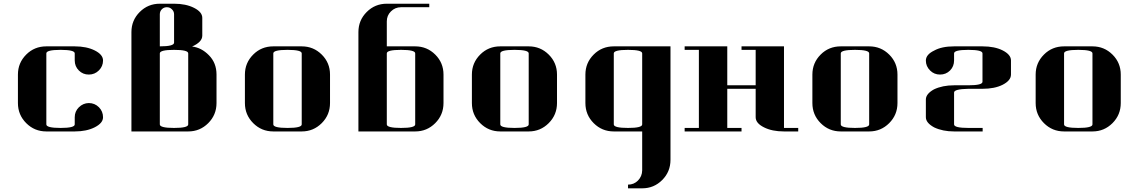

<svg xmlns="http://www.w3.org/2000/svg" viewBox="-20 -712 6167 1040"><path d="M77.1 -153.8V-308.1Q77.1 -371.6 122.1 -416.5Q166.5 -460.9 231 -460.9H384.8Q449.2 -460.9 493.7 -438.5Q538.1 -416 538.1 -384.3Q538.1 -353 515.6 -330.6Q493.2 -308.1 460.9 -308.1Q429.2 -308.1 407.2 -330.1Q384.8 -352.5 384.8 -384.8V-422.9Q384.8 -441.9 308.1 -441.9Q231 -441.9 231 -422.9V-38.1Q231 -19 308.1 -19Q384.8 -19 384.8 -38.1V-77.1Q384.8 -108.4 407.2 -130.9Q430.2 -153.3 460.9 -153.8Q493.2 -153.8 516.1 -130.9Q538.1 -108.4 538.1 -76.7Q538.1 -45.4 493.2 -22.5Q448.7 0 384.8 0H231Q167 0 122.1 -44.9Q77.1 -89.8 77.1 -153.8Z M691.9 0V-538.1Q691.9 -602.1 736.8 -647Q781.7 -691.9 845.7 -691.9H922.9Q986.8 -691.9 1031.2 -669.4Q1075.7 -647 1075.7 -615.2V-519Q1075.7 -484.4 1020.5 -460Q1071.3 -454.1 1111.8 -412.6Q1152.8 -371.1 1152.8 -308.1V-153.8Q1152.8 -89.8 1107.9 -44.9Q1063 0 999.5 0ZM845.7 -38.1Q845.7 -19 922.9 -19Q999.5 -19 999.5 -38.1V-422.9Q999.5 -441.9 922.9 -441.9Q845.7 -441.9 845.7 -422.9ZM845.7 -460.9Q922.9 -460.9 922.9 -481V-634.8Q922.9 -650.9 910.6 -662.1Q899.9 -672.9 883.8 -672.9Q867.7 -672.9 856.9 -662.1Q845.7 -650.9 845.7 -634.8Z M1306.6 -308.1Q1306.6 -371.6 1351.6 -416.5Q1396 -460.9 1460.4 -460.9H1614.3Q1678.2 -460.9 1723.1 -416Q1767.6 -371.6 1767.6 -308.1V-153.8Q1767.6 -89.8 1722.7 -44.9Q1677.7 0 1614.3 0H1460.4Q1396.5 0 1351.6 -44.9Q1306.6 -89.8 1306.6 -153.8ZM1460.4 -38.1Q1460.4 -19 1537.6 -19Q1614.3 -19 1614.3 -38.1V-422.9Q1614.3 -441.9 1537.6 -441.9Q1460.4 -441.9 1460.4 -422.9Z M1921.4 0V-538.1Q1921.4 -602.1 1966.3 -647Q2011.2 -691.9 2075.2 -691.9H2305.2V-672.9H2152.3Q2120.1 -672.9 2097.2 -649.9Q2075.2 -627.9 2075.2 -596.2V-460.9H2229Q2293 -460.9 2337.9 -416Q2382.3 -371.6 2382.3 -308.1V-153.8Q2382.3 -89.8 2337.4 -44.9Q2292.5 0 2229 0ZM2075.2 -38.1Q2075.2 -19 2152.3 -19Q2229 -19 2229 -38.1V-422.9Q2229 -441.9 2152.3 -441.9Q2075.2 -441.9 2075.2 -422.9Z M2536.1 -308.1Q2536.1 -371.6 2581.1 -416.5Q2625.5 -460.9 2689.9 -460.9H2843.8Q2907.7 -460.9 2952.6 -416Q2997.1 -371.6 2997.1 -308.1V-153.8Q2997.1 -89.8 2952.1 -44.9Q2907.2 0 2843.8 0H2689.9Q2626 0 2581.1 -44.9Q2536.1 -89.8 2536.1 -153.8ZM2689.9 -38.1Q2689.9 -19 2767.1 -19Q2843.8 -19 2843.8 -38.1V-422.9Q2843.8 -441.9 2767.1 -441.9Q2689.9 -441.9 2689.9 -422.9Z M3150.9 -308.1Q3150.9 -371.6 3195.8 -416.5Q3240.2 -460.9 3304.7 -460.9H3611.8V153.8Q3611.8 218.3 3566.9 263.2Q3522 308.1 3458.5 308.1H3381.8V288.1Q3413.6 288.1 3435.5 266.1Q3458 243.2 3458.5 210.9V0H3304.7Q3240.7 0 3195.8 -44.9Q3150.9 -89.8 3150.9 -153.8ZM3304.7 -38.1Q3304.7 -19 3381.8 -19Q3458.5 -19 3458.5 -38.1V-422.9Q3458.5 -441.9 3381.8 -441.9Q3304.7 -441.9 3304.7 -422.9Z M3688.5 0V-19H3765.6V-441.9H3688.5V-460.9H3919.4V-250H4073.2V-441.9H3996.6V-460.9H4226.6V-19H4303.7V0H4226.6Q4162.6 0 4118.7 -22Q4073.2 -44.4 4073.2 -77.1V-231H3919.4V-19H3996.6V0Z M4380.4 -308.1Q4380.4 -371.6 4425.3 -416.5Q4469.7 -460.9 4534.2 -460.9H4688Q4752 -460.9 4796.9 -416Q4841.3 -371.6 4841.3 -308.1V-153.8Q4841.3 -89.8 4796.4 -44.9Q4751.5 0 4688 0H4534.2Q4470.2 0 4425.3 -44.9Q4380.4 -89.8 4380.4 -153.8ZM4534.2 -38.1Q4534.2 -19 4611.3 -19Q4688 -19 4688 -38.1V-422.9Q4688 -441.9 4611.3 -441.9Q4534.2 -441.9 4534.2 -422.9Z M4995.1 -77.1V-172.9Q4995.1 -203.6 5039.1 -228Q5085.4 -250 5147.9 -250H5225.1Q5301.8 -250 5301.8 -269V-422.9Q5301.8 -441.9 5225.1 -441.9Q5147.9 -441.9 5147.9 -422.9V-384.8Q5147.9 -352.1 5126 -330.1Q5104 -308.1 5071.8 -308.1Q5040 -308.1 5018.1 -330.1Q4995.1 -353 4995.1 -383.8Q4995.1 -416.5 5040 -438Q5081.1 -460.9 5147.9 -460.9H5301.8Q5367.7 -460.9 5411.1 -439Q5456.1 -416 5456.1 -384.8V-308.1Q5456.1 -275.9 5411.1 -252.9Q5367.7 -231 5301.8 -231H5225.1Q5147.9 -229.5 5147.9 -210.9V-38.1Q5147.9 -19 5226.1 -19H5302.7V0H5147.9Q5086.4 0 5040 -22Q4995.1 -46.4 4995.1 -77.1Z M5589.8 -308.1Q5589.8 -371.6 5634.8 -416.5Q5679.2 -460.9 5743.7 -460.9H5897.5Q5961.4 -460.9 6006.3 -416Q6050.8 -371.6 6050.8 -308.1V-153.8Q6050.8 -89.8 6005.9 -44.9Q5960.9 0 5897.5 0H5743.7Q5679.7 0 5634.8 -44.9Q5589.8 -89.8 5589.8 -153.8ZM5743.7 -38.1Q5743.7 -19 5820.8 -19Q5897.5 -19 5897.5 -38.1V-422.9Q5897.5 -441.9 5820.8 -441.9Q5743.7 -441.9 5743.7 -422.9Z"/></svg>

Font: Hjet
Style: Regular
Weight: 400
Designer: T. Christopher White
Version: Version 1.2